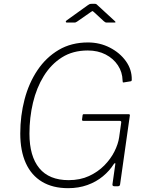

<svg xmlns="http://www.w3.org/2000/svg" viewBox="-20 -974 770 1004"><path d="M336 10Q256 10 200 -23.5Q144 -57 115 -121Q86 -185 86 -276Q86 -369 108.5 -454.5Q131 -540 176 -607Q221 -674 287 -713Q353 -752 440 -752Q502 -752 554.5 -725Q607 -698 638.5 -654Q670 -610 669 -557Q669 -550 664 -549L627 -543Q623 -542 622 -544.5Q621 -547 621 -553Q620 -597 596.5 -632.5Q573 -668 532.5 -689Q492 -710 439 -710Q361 -710 304 -674Q247 -638 209 -576.5Q171 -515 152.5 -437Q134 -359 134 -275Q134 -157 185.5 -94.5Q237 -32 339 -32Q399 -32 445.5 -53.5Q492 -75 525.5 -109Q559 -143 578.5 -182Q598 -221 603 -256L614 -334Q615 -342 605 -342H416Q408 -342 409 -349L412 -372Q413 -377 417 -377H653Q656 -377 658 -375Q660 -373 659 -370L608 -10Q607 0 596 0H579Q567 0 568 -10L583 -116Q584 -121 581.5 -121Q579 -121 575 -116Q553 -81 518 -52Q483 -23 437 -6.5Q391 10 336 10ZM523 -863 471 -911Q464 -917 462.5 -916Q461 -915 452 -909L383 -861Q377 -857 374.5 -856.5Q372 -856 367 -856H330Q325 -856 324 -859.5Q323 -863 328 -867L438 -946Q443 -950 447.5 -952Q452 -954 459 -954H477Q483 -954 486 -950.5Q489 -947 492 -945L579 -865Q584 -861 584 -858.5Q584 -856 578 -856H537Q533 -856 530 -858Q527 -860 523 -863Z"/></svg>

Font: Libre Franklin Thin Thin
Style: Italic
Weight: 250
Italic angle: -8°
Version: Version 3.000